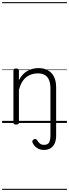

<svg xmlns="http://www.w3.org/2000/svg" viewBox="-20 -1163 653 1816"><path d="M511 118Q511 162 497.5 192.5Q484 223 458 239Q432 255 395 255Q356 255 328 235Q300 215 288 186Q284 178 286.5 170Q289 162 298 156Q310 150 317.5 152Q325 154 331 163Q343 183 358 195Q373 207 396 207Q434 207 445.5 182.5Q457 158 457 118V-326Q457 -371 445 -403Q433 -435 406.5 -452Q380 -469 337 -469Q309 -469 282 -461Q255 -453 231.5 -435.5Q208 -418 189.5 -388Q171 -358 159 -314V-4Q159 6 152.5 10.5Q146 15 132 15Q119 15 113 10.5Q107 6 107 -4V-496Q107 -506 113 -510.5Q119 -515 132 -515Q146 -515 152.5 -510.5Q159 -506 159 -496V-405Q176 -437 197 -459Q218 -481 242.5 -494Q267 -507 292.5 -513Q318 -519 344 -519Q392 -519 429.5 -500Q467 -481 489 -440.5Q511 -400 511 -334ZM0 623H613V633H0ZM0 -20H613V0H0ZM0 -505H613V-500H0ZM0 -1143H613V-1133H0Z"/></svg>

Font: Playwrite CL Guides
Style: Regular
Weight: 400
Designer: Veronika Burian, José Scaglione
Foundry: TypeTogether
Version: Version 1.003